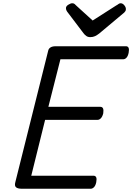

<svg xmlns="http://www.w3.org/2000/svg" viewBox="-20 -1159 812 1179"><path d="M114 0Q89 0 78.5 -9Q68 -18 74 -40L276 -848Q279 -861 290.5 -868Q302 -875 322 -875H754Q765 -875 769.5 -865.5Q774 -856 770 -835Q766 -815 757 -805Q748 -795 736 -795H351L277 -503H596Q608 -503 612.5 -493.5Q617 -484 614 -463Q609 -443 599.5 -433Q590 -423 579 -423H257L172 -80H554Q566 -80 570.5 -70.5Q575 -61 571 -40Q567 -20 557.5 -10Q548 0 537 0ZM721 -1139Q733 -1139 743 -1127Q753 -1115 753 -1104Q753 -1096 750.5 -1091.5Q748 -1087 743 -1082L589 -953Q576 -943 563.5 -937Q551 -931 534 -931Q520 -931 510 -938Q500 -945 492 -956L392 -1088Q387 -1096 386 -1101Q385 -1106 385 -1109Q385 -1121 399.5 -1130Q414 -1139 423 -1139Q433 -1139 438 -1134.5Q443 -1130 449 -1124L549 -1033L693 -1125Q701 -1129 707 -1134Q713 -1139 721 -1139Z"/></svg>

Font: Playwrite IS
Style: Regular
Weight: 400
Designer: Veronika Burian, José Scaglione
Foundry: TypeTogether
Version: Version 1.002